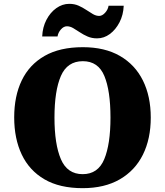

<svg xmlns="http://www.w3.org/2000/svg" viewBox="-20 -971 860 1001"><path d="M411 10Q291 10 212 -36Q133 -82 93.5 -165Q54 -248 54 -359Q54 -470 93.5 -552Q133 -634 212.5 -679.5Q292 -725 412 -725Q526 -725 605 -679.5Q684 -634 725 -551.5Q766 -469 766 -358Q766 -247 725 -164.5Q684 -82 604.5 -36Q525 10 411 10ZM411 -63Q491 -63 523.5 -141Q556 -219 556 -358Q556 -498 524 -575Q492 -652 412 -652Q331 -652 297.5 -575Q264 -498 264 -358Q264 -219 297.5 -141Q331 -63 411 -63ZM486 -771Q459 -771 437 -780.5Q415 -790 396.5 -802.5Q378 -815 361.5 -824.5Q345 -834 329 -834Q312 -834 297.5 -817.5Q283 -801 280 -781H200Q202 -829 222 -867.5Q242 -906 273.5 -928.5Q305 -951 341 -951Q368 -951 389.5 -941.5Q411 -932 429.5 -919.5Q448 -907 464.5 -897.5Q481 -888 497 -888Q513 -888 528 -904.5Q543 -921 546 -941H625Q623 -893 603 -854.5Q583 -816 552.5 -793.5Q522 -771 486 -771Z"/></svg>

Font: Noto Serif Devanagari Black
Style: Regular
Weight: 900
Designer: Universal Thirst, Indian Type Foundry and the Monotype Design Team
Foundry: Monotype Imaging Inc.
Version: Version 2.004; ttfautohint (v1.8.4.7-5d5b)